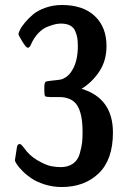

<svg xmlns="http://www.w3.org/2000/svg" viewBox="-20 -733 515 772"><path d="M40 -88.9Q40 -90.8 45.9 -127Q47.9 -144 50.5 -148.9Q53.2 -153.8 60.1 -153.8Q64.9 -153.8 75.2 -140.1Q98.1 -106.9 131.6 -87.9Q165 -68.8 185.5 -64.9Q206.1 -61 224.1 -61Q253.9 -61 273.9 -75.4Q293.9 -89.8 301 -116.5Q308.1 -143.1 310.1 -159.9Q312 -176.8 312 -202.1Q312 -275.4 290.5 -309.1Q269 -342.8 216.8 -342.8H183.1Q165 -342.8 161.6 -346.4Q158.2 -350.1 158.2 -369.1V-380.9Q158.2 -400.9 164.1 -404.8Q168 -406.7 191.9 -409.2Q212.9 -411.1 223.4 -413.1Q233.9 -415 246.8 -424.1Q259.8 -433.1 270 -450.2Q293 -487.3 293 -547.9Q293 -565.9 291 -578.9Q289.1 -591.8 283 -606.9Q276.9 -622.1 262.5 -630.1Q248 -638.2 225.1 -638.2Q213.9 -638.2 201.9 -635.5Q189.9 -632.8 170.9 -625.5Q151.9 -618.2 134 -599.6Q116.2 -581.1 104 -553.2Q99.1 -541 92 -541Q85 -541 69.6 -566.4Q54.2 -591.8 54.2 -595.9Q54.2 -600.1 60.1 -612.5Q65.9 -625 80.1 -642.1Q94.2 -659.2 113 -675Q131.8 -690.9 162.8 -701.9Q193.8 -712.9 229 -712.9Q314 -712.9 361.1 -668.5Q408.2 -624 408.2 -547.9Q408.2 -488.8 379.2 -445.3Q350.1 -401.9 308.1 -376Q434.1 -337.9 434.1 -200.2Q434.1 -91.3 377 -36.1Q319.8 19 228 19Q192.9 19 160.9 9Q128.9 -1 107.9 -14.9Q86.9 -28.8 71 -44.9Q55.2 -61 47.6 -72.5Q40 -84 40 -88.9Z"/></svg>

Font: CMU Sans Serif Demi Condensed
Style: DemiCondensed
Weight: 600
Width: 3
Version: Version 0.7.0